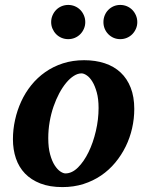

<svg xmlns="http://www.w3.org/2000/svg" viewBox="-20 -743 593 775"><path d="M377.9 -307.1Q377.9 -343.8 370.6 -370.1Q363.3 -396.5 352.8 -413.6Q342.3 -430.7 330.3 -438.7Q318.4 -446.8 309.1 -446.8Q293.9 -446.8 278.1 -436.8Q262.2 -426.8 247.3 -408.9Q232.4 -391.1 219.2 -366.5Q206.1 -341.8 196 -312.7Q186 -283.7 180.4 -251.2Q174.8 -218.8 174.8 -185.1Q174.8 -146.5 182.4 -119.4Q189.9 -92.3 200.9 -75.4Q211.9 -58.6 223.6 -50.8Q235.4 -43 244.1 -43Q270.5 -43 294.7 -66.9Q318.8 -90.8 337.4 -128.9Q356 -167 366.9 -213.9Q377.9 -260.7 377.9 -307.1ZM522 -303.2Q522 -263.7 513.2 -225.1Q504.4 -186.5 487.3 -151.6Q470.2 -116.7 445.3 -86.7Q420.4 -56.6 388.2 -34.7Q356 -12.7 316.7 -0.2Q277.3 12.2 231.9 12.2Q180.7 12.2 143.1 -2.4Q105.5 -17.1 80.8 -42.7Q56.2 -68.4 44.2 -103.8Q32.2 -139.2 32.2 -181.2Q32.2 -220.2 40.8 -259Q49.3 -297.9 65.7 -333.5Q82 -369.1 106.4 -399.4Q130.9 -429.7 162.8 -452.1Q194.8 -474.6 234.1 -487.3Q273.4 -500 319.8 -500Q365.7 -500 403.1 -487.5Q440.4 -475.1 466.8 -450.4Q493.2 -425.8 507.6 -388.9Q522 -352.1 522 -303.2ZM324.2 -653.8Q324.2 -639.6 318.8 -627.2Q313.5 -614.7 304.2 -605.2Q294.9 -595.7 282.2 -590.3Q269.5 -585 255.4 -585Q241.2 -585 228.5 -590.3Q215.8 -595.7 206.5 -605.2Q197.3 -614.7 191.9 -627.2Q186.5 -639.6 186.5 -653.8Q186.5 -668 191.9 -680.7Q197.3 -693.4 206.5 -702.9Q215.8 -712.4 228.5 -717.8Q241.2 -723.1 255.4 -723.1Q269.5 -723.1 282.2 -717.8Q294.9 -712.4 304.2 -702.9Q313.5 -693.4 318.8 -680.7Q324.2 -668 324.2 -653.8ZM534.2 -653.8Q534.2 -639.6 528.8 -627.2Q523.4 -614.7 514.2 -605.2Q504.9 -595.7 492.2 -590.3Q479.5 -585 465.3 -585Q451.2 -585 438.7 -590.3Q426.3 -595.7 417 -605.2Q407.7 -614.7 402.6 -627.2Q397.5 -639.6 397.5 -653.8Q397.5 -668 402.6 -680.7Q407.7 -693.4 417 -702.9Q426.3 -712.4 438.7 -717.8Q451.2 -723.1 465.3 -723.1Q479.5 -723.1 492.2 -717.8Q504.9 -712.4 514.2 -702.9Q523.4 -693.4 528.8 -680.7Q534.2 -668 534.2 -653.8Z"/></svg>

Font: Charis SIL Eur
Style: Bold Italic
Weight: 700
Italic angle: -11°
Foundry: SIL International
Version: Version 5.000